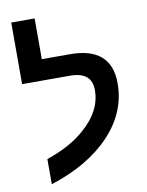

<svg xmlns="http://www.w3.org/2000/svg" viewBox="-92 -878 742 970"><g transform="rotate(-10 279.0 -393.0)"><path d="M94 27V-102Q220 -145 293 -212Q391 -298 391 -404Q391 -497 280 -497H34V-813H154V-604H298Q510 -604 510 -418Q510 -269 399 -152Q288 -35 94 27Z"/></g></svg>

Font: Noto Sans Hebrew Droid SemiBold
Style: Regular
Weight: 600
Designer: Monotype Design Team
Foundry: Monotype Imaging Inc.
Version: Version 1.100; ttfautohint (v1.8.4.7-5d5b)